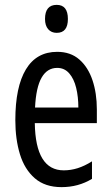

<svg xmlns="http://www.w3.org/2000/svg" viewBox="-20 -759 458 789"><path d="M215 -546Q270 -546 306 -514.5Q342 -483 360 -429.5Q378 -376 378 -309V-253H123Q126 -59 242 -59Q271 -59 299.5 -68Q328 -77 358 -96V-24Q302 10 233 10Q165 10 123 -26.5Q81 -63 62 -125Q43 -187 43 -265Q43 -402 86.5 -474Q130 -546 215 -546ZM215 -480Q174 -480 151 -440Q128 -400 124 -317H302Q302 -361 293 -398Q284 -435 264.5 -457.5Q245 -480 215 -480ZM213 -739Q259 -739 259 -681Q259 -624 213 -624Q191 -624 178 -639Q165 -654 165 -681Q165 -739 213 -739Z"/></svg>

Font: Noto Sans Thai ExtCond
Style: Regular
Weight: 400
Width: 2
Designer: Monotype Design Team
Foundry: Monotype Imaging Inc.
Version: Version 2.002; ttfautohint (v1.8.4.7-5d5b)